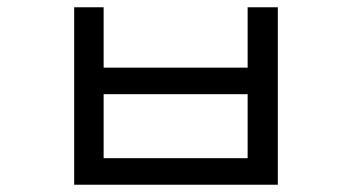

<svg xmlns="http://www.w3.org/2000/svg" viewBox="-20 -510 960 528"><path d="M184 -490H265V-324H661V-490H744V-2H184ZM265 -251V-75H661V-251Z"/></svg>

Font: lkorean85
Style: Book
Weight: 400
Designer: Jelle Bosma - Monotype Design Team
Foundry: Monotype Imaging Inc.
Version: Version 2.003